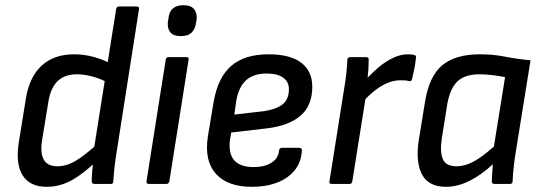

<svg xmlns="http://www.w3.org/2000/svg" viewBox="-20 -708 2083 739"><path d="M160 11Q94 11 66.5 -34Q39 -79 53 -164L80 -331Q94 -413 141 -456Q188 -499 266 -499Q304 -499 342 -488.5Q380 -478 405 -463L396 -389Q368 -405 336 -413.5Q304 -422 276 -422Q228 -422 201 -395Q174 -368 166 -315L142 -169Q134 -119 148.5 -93.5Q163 -68 201 -68Q236 -68 271.5 -89Q307 -110 360 -159L353 -89Q318 -56 286.5 -33.5Q255 -11 224.5 0Q194 11 160 11ZM343 0Q334 0 333 -11Q333 -27 335 -50.5Q337 -74 340 -92L341 -131L427 -673Q429 -683 438 -683H506Q517 -683 515 -673L428 -117Q423 -86 420 -57.5Q417 -29 416 -11Q416 0 407 0Z M553 0Q542 0 544 -11L618 -479Q620 -488 629 -488H697Q708 -488 706 -479L632 -11Q629 0 621 0ZM676 -569Q648 -569 636 -583Q624 -597 626 -623L628 -634Q630 -661 644.5 -674.5Q659 -688 686 -688Q714 -688 726.5 -673.5Q739 -659 737 -634L735 -623Q732 -597 718 -583Q704 -569 676 -569Z M949 11Q856 11 811 -39Q766 -89 780 -182L802 -314Q818 -409 869.5 -454Q921 -499 1014 -499Q1097 -499 1139.5 -466.5Q1182 -434 1182 -374Q1182 -302 1137 -263Q1092 -224 1008 -214L870 -198L865 -169Q859 -116 882 -90.5Q905 -65 956 -65Q998 -65 1024.5 -81.5Q1051 -98 1054 -128Q1055 -139 1065 -139H1132Q1142 -139 1142 -129Q1139 -64 1086.5 -26.5Q1034 11 949 11ZM882 -267 995 -280Q1046 -288 1069 -307.5Q1092 -327 1092 -365Q1092 -393 1070 -409Q1048 -425 1007 -425Q955 -425 926.5 -398.5Q898 -372 889 -318Z M1257 0Q1246 0 1248 -10L1305 -369Q1310 -398 1313 -425.5Q1316 -453 1317 -478Q1317 -488 1328 -488H1389Q1399 -488 1399 -480Q1399 -460 1397.5 -436Q1396 -412 1392 -392L1390 -349L1336 -10Q1334 0 1326 0ZM1374 -313 1383 -396Q1407 -423 1435 -447Q1463 -471 1492.5 -485Q1522 -499 1549 -499Q1566 -499 1575 -496Q1579 -495 1580.5 -492.5Q1582 -490 1581 -485Q1579 -465 1575 -444.5Q1571 -424 1566 -404Q1563 -393 1554 -396Q1547 -398 1539.5 -398.5Q1532 -399 1521 -399Q1496 -399 1471 -388.5Q1446 -378 1421.5 -358.5Q1397 -339 1374 -313Z M1697 11Q1628 11 1603.5 -38Q1579 -87 1592 -169L1616 -317Q1632 -415 1682.5 -457Q1733 -499 1827 -499Q1879 -499 1923.5 -490Q1968 -481 2022 -476L1965 -122Q1960 -91 1957 -63.5Q1954 -36 1953 -10Q1953 0 1942 0H1883Q1873 0 1873 -10Q1873 -25 1874.5 -42Q1876 -59 1877 -76Q1832 -34 1786.5 -11.5Q1741 11 1697 11ZM1738 -68Q1769 -68 1802.5 -86Q1836 -104 1881 -144L1924 -411Q1900 -416 1874 -419Q1848 -422 1826 -422Q1770 -422 1741.5 -395.5Q1713 -369 1702 -310L1680 -172Q1673 -123 1684.5 -95.5Q1696 -68 1738 -68Z"/></svg>

Font: Sofia Sans Semi Condensed Medium
Style: Italic
Weight: 500
Italic angle: -9°
Version: Version 4.100